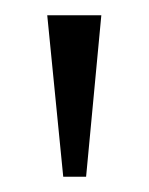

<svg xmlns="http://www.w3.org/2000/svg" viewBox="-20 -734 196 252"><path d="M63 -502 42 -714H113L93 -502Z"/></svg>

Font: Noto Serif Tamil ExtraCondensed Light
Style: Regular
Weight: 300
Width: 2
Designer: Indian Type Foundry, Tom Grace, and the Monotype Design Team
Foundry: Monotype Imaging Inc.
Version: Version 2.004; ttfautohint (v1.8.4.7-5d5b)